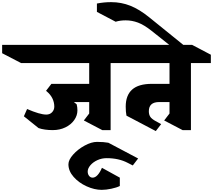

<svg xmlns="http://www.w3.org/2000/svg" viewBox="-185 -1205 1989 1793"><path d="M848 -616V10H770L598 -80L648 -145V-252H505L531 -231Q538 -204 538 -174Q538 -126 508 -83.5Q478 -41 425.5 -15.5Q373 10 308 10Q230 10 175 -9L38 -119L68 -187Q188 -135 247 -135Q281 -135 301.5 -157Q322 -179 322 -209Q322 -250 304 -286.5Q286 -323 252 -351L245 -357L295 -422H648V-616H12L-165 -708V-786H859L1034 -694V-616Z M827 128 1105 275 1055 340 1008 316Q924 272 811 272Q765 272 724.5 290.5Q684 309 659 338.5Q634 368 634 397Q634 421 647 437.5Q660 454 680 454Q704 454 726.5 429.5Q749 405 767 362L934 454V532Q904 547 854.5 557.5Q805 568 765 568Q697 568 624 535Q551 502 502.5 447Q454 392 454 329Q454 288 498 238.5Q542 189 605.5 154.5Q669 120 721 120Q783 120 827 128Z M1598 -616V10H1520L1348 -80L1398 -145V-252H1301Q1205 -252 1205 -166Q1205 -134 1219 -113.5Q1233 -93 1267 -75L1320 -46L1270 19L996 -125Q989 -160 989 -209Q989 -315 1049 -368.5Q1109 -422 1233 -422H1398V-616H919L744 -708V-786H1609L1784 -694V-616Z M1209 -1043 1539 -776 1487 -713 1232 -916Q1160 -973 1103.5 -994Q1047 -1015 989 -1015Q937 -1015 895 -1002L720 -1094V-1172Q785 -1185 853 -1185Q948 -1185 1033 -1151Q1118 -1117 1209 -1043Z"/></svg>

Font: Inknut Antiqua Black
Style: Regular
Weight: 900
Designer: Claus Eggers Sørensen
Foundry: Claus Eggers Sørensen
Version: Version 1.003; ttfautohint (v1.8.2) -l 8 -r 50 -G 200 -x 14 